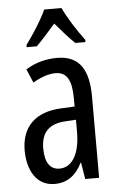

<svg xmlns="http://www.w3.org/2000/svg" viewBox="-55 -804 525 853"><g transform="rotate(-5 208.0 -378.0)"><path d="M252 -766H175C156 -723 119 -665 83 -616V-606H128C152 -629 183 -665 214 -700C244 -665 272 -632 300 -606H345V-616C312 -660 273 -721 252 -766ZM213 -547C162 -547 115 -534 73 -508L99 -447C137 -469 170 -480 200 -480C251 -480 272 -442 272 -360V-325L211 -322C98 -317 34 -256 34 -150C34 -65 71 10 154 10C210 10 249 -18 277 -74H279L291 0H353V-362C353 -480 314 -547 213 -547ZM225 -263 273 -266V-212C273 -114 238 -56 182 -56C141 -56 117 -86 117 -152C117 -222 152 -259 225 -263Z"/></g></svg>

Font: Noto Sans Sinhala ExtraCondensed
Style: Regular
Weight: 400
Width: 2
Designer: Jelle Bosma - Monotype Design Team
Foundry: Monotype Imaging Inc.
Version: Version 2.006